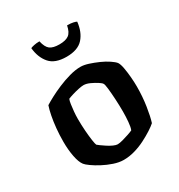

<svg xmlns="http://www.w3.org/2000/svg" viewBox="-168 -823 876 938"><g transform="rotate(-30 270.0 -354.0)"><path d="M259 0Q233 0 203.5 -10Q174 -20 147.5 -34Q121 -48 101.5 -62Q82 -76 76 -84Q62 -102 54.5 -140.5Q47 -179 47 -224Q47 -263 50.5 -299Q54 -335 60 -365.5Q66 -396 73 -416Q87 -425 113 -439Q139 -453 172 -467Q205 -481 239 -490.5Q273 -500 302 -500Q321 -500 346 -492Q371 -484 397 -472.5Q423 -461 443 -447.5Q463 -434 471 -424Q479 -412 483.5 -387Q488 -362 490.5 -333Q493 -304 493 -279Q493 -223 485 -170.5Q477 -118 467 -87Q455 -76 432.5 -61.5Q410 -47 381.5 -32.5Q353 -18 321.5 -9Q290 0 259 0ZM271 -81Q282 -81 300.5 -86Q319 -91 336.5 -97Q354 -103 362 -107Q368 -121 370.5 -150Q373 -179 373 -208Q373 -240 371 -276Q369 -312 366 -339Q363 -366 359 -371Q356 -377 340.5 -387Q325 -397 305.5 -406Q286 -415 270 -415Q259 -415 240.5 -411Q222 -407 204 -401.5Q186 -396 177 -392Q173 -383 170.5 -365.5Q168 -348 166 -327Q164 -306 164 -286Q164 -251 166.5 -218Q169 -185 172.5 -161.5Q176 -138 179 -132Q182 -129 193 -121Q204 -113 218.5 -103.5Q233 -94 247.5 -87.5Q262 -81 271 -81ZM269 -576Q204 -576 174.5 -610.5Q145 -645 140 -699Q146 -702 160 -705Q174 -708 191 -708Q199 -672 216 -659Q233 -646 269 -646Q304 -646 322 -659Q340 -672 347 -708Q368 -708 381 -705Q394 -702 399 -699Q393 -643 363 -609.5Q333 -576 269 -576Z"/></g></svg>

Font: Texturina Medium 12pt SemiBold
Style: Regular
Weight: 600
Version: Version 1.002